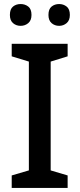

<svg xmlns="http://www.w3.org/2000/svg" viewBox="-20 -931 394 951"><path d="M315 0H38V-62L123 -87V-626L38 -652V-714H315V-652L231 -626V-87L315 -62ZM29 -857Q29 -886 44.5 -898.5Q60 -911 82 -911Q104 -911 120 -898.5Q136 -886 136 -857Q136 -830 120 -816.5Q104 -803 82 -803Q60 -803 44.5 -816.5Q29 -830 29 -857ZM220 -857Q220 -886 235.5 -898.5Q251 -911 273 -911Q294 -911 310 -898.5Q326 -886 326 -857Q326 -830 310 -816.5Q294 -803 273 -803Q251 -803 235.5 -816.5Q220 -830 220 -857Z"/></svg>

Font: Noto Sans Arabic Med
Style: Regular
Weight: 500
Designer: Monotype Design Team, Nadine Chahine, Nizar Qandah and Khaled Hosny
Foundry: Monotype Imaging Inc.
Version: Version 2.012; ttfautohint (v1.8.4.7-5d5b)